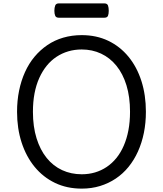

<svg xmlns="http://www.w3.org/2000/svg" viewBox="-20 -1098 965 1137"><path d="M464 19Q376 19 305.5 -15Q235 -49 185 -110Q135 -171 108 -254Q81 -337 81 -436Q81 -502 93 -561Q105 -620 128 -671Q151 -722 184.5 -762Q218 -802 260.5 -831Q303 -860 354.5 -875Q406 -890 464 -890Q551 -890 621 -856.5Q691 -823 741 -762Q791 -701 817.5 -618Q844 -535 844 -436Q844 -370 832 -311Q820 -252 797 -201Q774 -150 741 -109.5Q708 -69 665.5 -40.5Q623 -12 572.5 3.5Q522 19 464 19ZM464 -66Q506 -66 543 -77Q580 -88 612 -109.5Q644 -131 669.5 -162.5Q695 -194 713 -235.5Q731 -277 740.5 -327Q750 -377 750 -436Q750 -524 729 -592.5Q708 -661 669.5 -708.5Q631 -756 578.5 -780.5Q526 -805 464 -805Q422 -805 384.5 -794Q347 -783 314.5 -761.5Q282 -740 256.5 -708.5Q231 -677 212.5 -636Q194 -595 184.5 -545Q175 -495 175 -436Q175 -348 196.5 -279Q218 -210 256.5 -162.5Q295 -115 348 -90.5Q401 -66 464 -66ZM329 -993Q312 -993 307 -1004.5Q302 -1016 302 -1034Q302 -1053 307 -1065.5Q312 -1078 329 -1078H597Q615 -1078 619.5 -1065.5Q624 -1053 624 -1034Q624 -1016 619.5 -1004.5Q615 -993 597 -993Z"/></svg>

Font: Playwrite GB J
Style: Regular
Weight: 400
Designer: Veronika Burian, José Scaglione
Foundry: TypeTogether
Version: Version 1.002